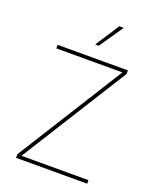

<svg xmlns="http://www.w3.org/2000/svg" viewBox="-172 -1060 948 1160"><g transform="rotate(20 302.5 -480.0)"><path d="M75.3 0V-22.7L502.8 -704.5H78.1V-727.3H529.8V-704.5L102.3 -22.7H532.7V0ZM290.5 -806.8 389.9 -960.2H418.3L313.2 -806.8Z"/></g></svg>

Font: Inter Thin BETA
Style: Regular
Weight: 100
Designer: Rasmus Andersson
Foundry: rsms
Version: Version 3.011;git-f93a4a705